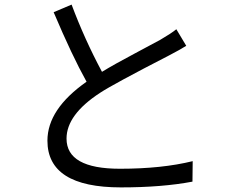

<svg xmlns="http://www.w3.org/2000/svg" viewBox="-20 -793 1040 834"><path d="M789 -594Q762 -577 714 -552Q471 -427 415 -390Q269 -295 269 -191Q269 -60 501 -60Q683 -60 817 -93L816 -4Q684 21 505 21Q186 21 186 -182Q186 -319 356 -438Q293 -551 213 -740L291 -773Q347 -623 423 -481Q477 -514 564 -560Q662 -612 676 -620Q724 -648 746 -666Z"/></svg>

Font: Source Han Sans K Regular
Style: Regular
Weight: 400
Designer: Ryoko NISHIZUKA  (kana & ideographs); Paul D. Hunt (Latin, Greek & Cyrillic); Wenlong ZHANG  (bopomofo); Sandoll Communi
Foundry: Adobe Systems Incorporated
Version: Version 1.00 July 18, 2014, initial release